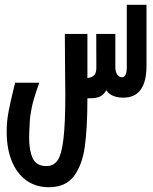

<svg xmlns="http://www.w3.org/2000/svg" viewBox="-20 -570 640 804"><path d="M8 -17.5Q8 -61.5 15.8 -102.5Q23.5 -143.5 39.5 -208L43.5 -223.5H144.5Q121 -158.5 113.2 -121.2Q105.5 -84 104.5 -57.5Q102 -11.5 102 7.5Q102 60.5 117.2 93Q132.5 125.5 174.5 125.5Q204 125.5 220.8 102Q237.5 78.5 245.5 14Q253.5 -50.5 253.5 -174.5Q253.5 -202.5 252.5 -277.5Q251.5 -343.5 251.5 -428H346V-243Q366.5 -246 375.2 -256Q384 -266 383.5 -290.5L383 -428H463V-289Q463 -269 471.2 -257.8Q479.5 -246.5 490.5 -246.5Q511 -246.5 511 -289V-550H593.5V-295Q593.5 -161 496 -161Q473.5 -161 455 -168.2Q436.5 -175.5 425 -192Q414.5 -173.5 399.2 -166Q384 -158.5 357 -158.5H346Q346 -34.5 335.2 43.2Q324.5 121 289.5 167.5Q254.5 214 185 214Q129.5 214 89.5 184.8Q49.5 155.5 28.8 103.2Q8 51 8 -17.5Z"/></svg>

Font: JuliaMono BoldItalic
Style: Regular
Weight: 700
Italic angle: -9°
Monospace: yes
Designer: cormullion
Foundry: corm
Version: Version 0.049; ttfautohint (v1.8.4)